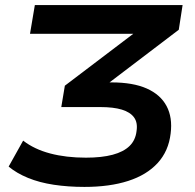

<svg xmlns="http://www.w3.org/2000/svg" viewBox="-20 -725 765 755"><path d="M312 10Q248 10 191.5 1.5Q135 -7 90 -25.5Q45 -44 14 -70L71 -172Q115 -138 177.5 -121.5Q240 -105 318 -105Q380 -105 423 -116.5Q466 -128 489.5 -151Q513 -174 517 -210Q522 -243 507 -263.5Q492 -284 459 -294Q426 -304 374 -304H221L235 -388L554 -630L550 -592H98L117 -705H698L683 -608L366 -367L354 -401H418Q503 -401 557 -377Q611 -353 635 -308Q659 -263 651 -200Q643 -131 600 -84Q557 -37 484 -13.5Q411 10 312 10Z"/></svg>

Font: Nunito Sans 10pt SemiExpanded
Style: Bold Italic
Weight: 700
Width: 6
Italic angle: -9°
Designer: Vernon Adams
Foundry: Vernon Adams
Version: Version 3.101;gftools[0.9.27]